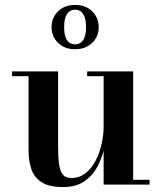

<svg xmlns="http://www.w3.org/2000/svg" viewBox="-20 -750 656 780"><path d="M236.5 10Q179.5 10 149 -9.8Q118.5 -29.5 107.2 -63.5Q96 -97.5 96 -141V-440.5H29V-460H216V-154Q216 -112 219.8 -83.8Q223.5 -55.5 234.8 -41.2Q246 -27 269.5 -27Q303 -27 327.8 -46.8Q352.5 -66.5 368.8 -98Q385 -129.5 393 -166.2Q401 -203 401 -236L414 -238Q414 -203 406.2 -160.8Q398.5 -118.5 379.2 -79.5Q360 -40.5 325.2 -15.2Q290.5 10 236.5 10ZM401 0V-440.5H334V-460H521V-19.5H587.5V0ZM285 -550Q242.5 -550 216 -575.8Q189.5 -601.5 189.5 -639.5Q189.5 -678 216 -704Q242.5 -730 285 -730Q328 -730 354.5 -704Q381 -678 381 -639.5Q381 -601.5 354.5 -575.8Q328 -550 285 -550ZM285 -570Q300.5 -570 310.5 -578.8Q320.5 -587.5 325 -603Q329.5 -618.5 329.5 -639.5Q329.5 -661 325 -676.8Q320.5 -692.5 310.5 -701.5Q300.5 -710.5 285 -710.5Q269.5 -710.5 259.5 -701.5Q249.5 -692.5 245 -676.8Q240.5 -661 240.5 -639.5Q240.5 -618.5 245 -603Q249.5 -587.5 259.5 -578.8Q269.5 -570 285 -570Z"/></svg>

Font: Bodoni Moda 11pt SemiBold
Style: Regular
Weight: 600
Designer: Owen Earl
Foundry: indestructible type
Version: Version 2.004